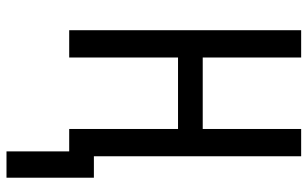

<svg xmlns="http://www.w3.org/2000/svg" viewBox="-198 -556 947 591"><g transform="rotate(90 275.5 -260.5)"><path d="M446 0H377V-335H157V0H73V-714H157V-411H377V-714H461V-76H527V193H446Z"/></g></svg>

Font: Noto Sans UI Cond
Style: Regular
Weight: 400
Width: 3
Designer: Monotype Design Team
Foundry: Monotype Imaging Inc.
Version: Version 1.001